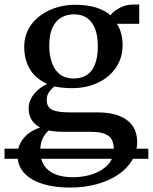

<svg xmlns="http://www.w3.org/2000/svg" viewBox="-55 -569 672 844"><path d="M597 84.5V129H-35V84.5ZM253.5 255.5Q202.5 255.5 160 246.5Q117.5 237.5 86.8 219.8Q56 202 39 175.5Q22 149 22 113.5Q22 83 35.2 58.8Q48.5 34.5 71 17.2Q93.5 0 121.5 -8Q97.5 -21 84.2 -41.8Q71 -62.5 71 -93Q71 -116.5 82.2 -137Q93.5 -157.5 112 -173.8Q130.5 -190 152.5 -200Q99.5 -224.5 75.5 -266.5Q51.5 -308.5 51.5 -362Q51.5 -420 83.2 -461.8Q115 -503.5 166.2 -525.8Q217.5 -548 275.5 -548Q330 -548 368.2 -535.5Q406.5 -523 431 -502Q442 -518.5 470 -533.8Q498 -549 530.5 -549H557V-464.5H458.5Q466 -454.5 471.5 -440.2Q477 -426 480.5 -408.8Q484 -391.5 484 -372.5Q484 -314 454.2 -271Q424.5 -228 374.2 -204.8Q324 -181.5 261.5 -181.5Q241 -181.5 220.8 -183.5Q200.5 -185.5 184 -189Q171.5 -179 161 -164.8Q150.5 -150.5 150.5 -130.5Q150.5 -98 174 -86.5Q197.5 -75 252 -75H373Q432 -75 470.8 -59Q509.5 -43 528.8 -14.2Q548 14.5 548 54Q548 99 525.5 136Q503 173 462.8 199.8Q422.5 226.5 369 241Q315.5 255.5 253.5 255.5ZM264.5 210Q315 210 356 195.2Q397 180.5 421.2 153Q445.5 125.5 445.5 87Q445.5 63 437 46Q428.5 29 406.5 19.8Q384.5 10.5 343 10.5H231Q209.5 10.5 191.2 9Q173 7.5 159 4.5Q143 18.5 132.5 39.8Q122 61 122 95Q122 132.5 138.8 158Q155.5 183.5 187.5 196.8Q219.5 210 264.5 210ZM268 -224Q322.5 -224 348.8 -260.5Q375 -297 375 -366.5Q375 -411 363 -442.2Q351 -473.5 327.8 -489.8Q304.5 -506 271 -506Q238 -506 213.5 -491.5Q189 -477 175.2 -446.5Q161.5 -416 161.5 -368Q161.5 -326 173 -293.5Q184.5 -261 208 -242.5Q231.5 -224 268 -224Z"/></svg>

Font: Merriweather 72pt Medium
Style: Regular
Weight: 500
Version: Version 2.100